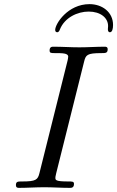

<svg xmlns="http://www.w3.org/2000/svg" viewBox="-20 -909 567 929"><path d="M247 -764C247 -755 253 -753 257 -753C264 -753 268 -761 270 -767C293 -824 355 -853 409 -853C466 -853 503 -823 503 -783C503 -776 502 -775 502 -768C502 -760 504 -753 512 -753C523 -753 527 -770 527 -788C527 -851 474 -889 413 -889C308 -889 247 -794 247 -764ZM57 -13C57 -2 64 0 71 0C111 0 153 -3 194 -3C235 -3 278 0 318 0C325 0 338 0 338 -19C338 -31 330 -31 310 -31C248 -31 248 -38 248 -49C248 -50 248 -56 252 -71L387 -611C395 -643 401 -652 470 -652C491 -652 501 -652 501 -671C501 -683 491 -683 487 -683C447 -683 405 -680 364 -680C323 -680 280 -683 239 -683C232 -683 220 -683 220 -665C220 -652 227 -652 247 -652C281 -652 310 -652 310 -635C310 -632 308 -619 307 -616L171 -72C163 -39 154 -31 87 -31C66 -31 57 -31 57 -13Z"/></svg>

Font: CMU Serif
Style: Italic
Weight: 500
Italic angle: -14.04°
Version: Version 0.7.0